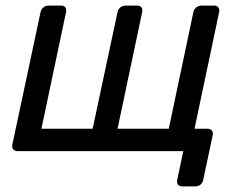

<svg xmlns="http://www.w3.org/2000/svg" viewBox="-20 -540 850 686"><path d="M631 126Q621 126 616 119.5Q611 113 613 103L635 0H43Q33 0 27.5 -6.5Q22 -13 24 -23L125 -497Q127 -507 135 -513.5Q143 -520 153 -520H199Q209 -520 213.5 -513.5Q218 -507 216 -497L128 -80H311L400 -497Q402 -507 410 -513.5Q418 -520 428 -520H470Q481 -520 485.5 -513.5Q490 -507 488 -497L400 -80H583L671 -497Q673 -507 681 -513.5Q689 -520 699 -520H745Q755 -520 760 -513.5Q765 -507 763 -497L675 -80H722Q732 -80 737 -73.5Q742 -67 740 -57L706 103Q704 113 696.5 119.5Q689 126 678 126Z"/></svg>

Font: Rubik
Style: Italic
Weight: 400
Italic angle: -12°
Designer: Hubert and Fischer
Foundry: Hubert and Fischer
Version: Version 2.300;gftools[0.9.30]